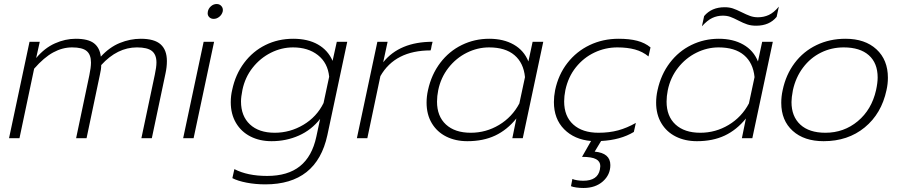

<svg xmlns="http://www.w3.org/2000/svg" viewBox="-20 -688 4489 956"><path d="M127 -480H178L160 -399Q202 -449 253.5 -472Q305 -495 357 -495Q419 -495 448 -472.5Q477 -450 482 -406Q525 -453 576.5 -474Q628 -495 681 -495Q749 -495 780 -467Q811 -439 811 -384Q811 -354 804 -322L736 0H684L751 -317Q759 -354 759 -377Q759 -416 736.5 -434Q714 -452 662 -452Q564 -452 484 -364Q484 -343 477 -314L411 0H359L425 -314Q433 -352 433 -377Q433 -416 411.5 -434Q390 -452 339 -452Q291 -452 245 -427Q199 -402 150 -346L77 0H25Z M1014 -622Q1014 -628 1015 -631Q1018 -646 1030.5 -657Q1043 -668 1059 -668Q1074 -668 1083 -657Q1092 -646 1089 -631Q1085 -615 1072 -604.5Q1059 -594 1044 -594Q1031 -594 1022.5 -602Q1014 -610 1014 -622ZM994 -480H1046L944 0H892Z M1137 199 1147 154Q1212 188 1310 188Q1413 188 1473.5 139.5Q1534 91 1555 -7L1574 -96Q1531 -41 1468 -13Q1405 15 1332 15Q1273 15 1227 -8.5Q1181 -32 1155 -76Q1129 -120 1129 -179Q1129 -211 1136 -240Q1152 -317 1195.5 -375Q1239 -433 1302 -464Q1365 -495 1440 -495Q1513 -495 1563 -466.5Q1613 -438 1636 -385L1657 -480H1709L1610 -15Q1557 230 1301 230Q1252 230 1208 221.5Q1164 213 1137 199ZM1591 -175 1619 -306Q1612 -375 1563 -413.5Q1514 -452 1439 -452Q1382 -452 1329 -425.5Q1276 -399 1238 -351Q1200 -303 1187 -240Q1180 -205 1180 -183Q1180 -110 1224.5 -68.5Q1269 -27 1348 -27Q1424 -27 1490.5 -66.5Q1557 -106 1591 -175Z M1859 -480H1910L1888 -378Q1970 -480 2134 -480L2129 -460Q2127 -445 2124 -437Q1947 -437 1874 -309L1809 0H1757Z M2104 -177Q2104 -208 2111 -239Q2128 -317 2172 -375Q2216 -433 2279.5 -464Q2343 -495 2416 -495Q2487 -495 2538 -466Q2589 -437 2611 -382L2632 -480H2685L2583 0H2531L2551 -98Q2505 -41 2445.5 -13Q2386 15 2307 15Q2248 15 2202 -8Q2156 -31 2130 -74.5Q2104 -118 2104 -177ZM2566 -173 2594 -304Q2587 -375 2541.5 -413.5Q2496 -452 2415 -452Q2358 -452 2304.5 -425.5Q2251 -399 2213 -350.5Q2175 -302 2162 -239Q2156 -209 2156 -182Q2156 -109 2200.5 -68Q2245 -27 2324 -27Q2400 -27 2465 -66Q2530 -105 2566 -173Z M2823 239 2830 203Q2838 207 2853.5 209.5Q2869 212 2884 212Q2956 212 2967 156Q2969 144 2969 139Q2969 116 2948 104.5Q2927 93 2878 93L2923 14Q2840 7 2789 -44.5Q2738 -96 2738 -180Q2738 -208 2744 -239Q2760 -316 2805 -374Q2850 -432 2916 -463.5Q2982 -495 3060 -495Q3114 -495 3152.5 -485Q3191 -475 3219 -452L3209 -407Q3180 -431 3142 -441.5Q3104 -452 3054 -452Q2994 -452 2940 -426.5Q2886 -401 2847.5 -353Q2809 -305 2795 -239Q2789 -209 2789 -183Q2789 -109 2834.5 -68Q2880 -27 2960 -27Q3014 -27 3058 -39Q3102 -51 3146 -76L3136 -31Q3070 9 2973 14L2941 67Q3019 74 3019 134Q3019 182 2982 215Q2945 248 2885 248Q2867 248 2849.5 245.5Q2832 243 2823 239Z M3486 -608Q3523 -652 3588 -652Q3611 -652 3629 -646Q3647 -640 3673 -627Q3697 -615 3715 -608.5Q3733 -602 3754 -602Q3783 -602 3808 -613.5Q3833 -625 3858 -655L3847 -604Q3811 -560 3745 -560Q3720 -560 3700.5 -566.5Q3681 -573 3656 -586Q3633 -598 3616.5 -604Q3600 -610 3579 -610Q3551 -610 3526.5 -598.5Q3502 -587 3475 -557ZM3247 -177Q3247 -208 3254 -239Q3271 -317 3315 -375Q3359 -433 3422.5 -464Q3486 -495 3559 -495Q3630 -495 3681 -466Q3732 -437 3754 -382L3775 -480H3828L3726 0H3674L3694 -98Q3648 -41 3588.5 -13Q3529 15 3450 15Q3391 15 3345 -8Q3299 -31 3273 -74.5Q3247 -118 3247 -177ZM3709 -173 3737 -304Q3730 -375 3684.5 -413.5Q3639 -452 3558 -452Q3501 -452 3447.5 -425.5Q3394 -399 3356 -350.5Q3318 -302 3305 -239Q3299 -209 3299 -182Q3299 -109 3343.5 -68Q3388 -27 3467 -27Q3543 -27 3608 -66Q3673 -105 3709 -173Z M3870 -176Q3870 -208 3877 -239Q3893 -316 3936.5 -374Q3980 -432 4045.5 -463.5Q4111 -495 4190 -495Q4287 -495 4344 -442.5Q4401 -390 4401 -301Q4401 -270 4394 -239Q4369 -122 4285.5 -53.5Q4202 15 4081 15Q3984 15 3927 -36.5Q3870 -88 3870 -176ZM4342 -239Q4350 -276 4350 -302Q4350 -374 4306 -413Q4262 -452 4181 -452Q4120 -452 4067.5 -426Q4015 -400 3978.5 -351.5Q3942 -303 3928 -239Q3921 -202 3921 -180Q3921 -108 3965 -67.5Q4009 -27 4090 -27Q4182 -27 4251 -84.5Q4320 -142 4342 -239Z"/></svg>

Font: Prompt ExtraLight
Style: Italic
Weight: 275
Italic angle: -12°
Designer: Katatrad Team
Foundry: CadsonDemak
Version: Version 1.000